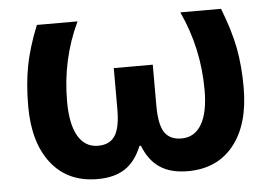

<svg xmlns="http://www.w3.org/2000/svg" viewBox="-44 -604 952 672"><g transform="rotate(-5 431.5 -268.0)"><path d="M53 -265Q53 -342 65 -405.5Q77 -469 108 -546H251Q190 -418 190 -270Q190 -190 214.5 -148Q239 -106 285 -106Q326 -106 344.5 -134.5Q363 -163 363 -228V-372H500V-228Q500 -162 518.5 -134Q537 -106 578 -106Q624 -106 648.5 -147.5Q673 -189 673 -268Q673 -415 612 -546H755Q786 -467 798 -404Q810 -341 810 -265Q810 -136 752 -63Q694 10 590 10Q530 10 492 -15.5Q454 -41 434 -93H429Q407 -39 369.5 -14.5Q332 10 273 10Q169 10 111 -63.5Q53 -137 53 -265Z"/></g></svg>

Font: OpenSansMMV
Style: Bold
Weight: 700
Foundry: Ascender Corporation
Version: Version 4.001